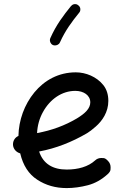

<svg xmlns="http://www.w3.org/2000/svg" viewBox="-20 -893 622 951"><path d="M512.7 -29.8C522 -38.1 526.9 -45.9 527.3 -52.7C527.8 -59.6 527.8 -63.5 527.8 -64C527.8 -76.2 523.9 -86.4 515.6 -95.2C507.3 -104.5 500 -109.4 493.2 -109.9C486.3 -110.4 482.4 -110.4 481.9 -110.4C469.7 -110.4 459.5 -106.4 450.7 -98.1C417 -67.4 367.2 -53.2 310.1 -53.2C241.7 -53.2 193.8 -81.5 173.8 -142.6C257.3 -158.2 336.4 -189.5 410.6 -232.9C422.9 -240.2 437 -251 453.6 -265.6C486.8 -294.4 516.6 -337.9 516.6 -393.1C516.6 -424.8 508.3 -450.7 491.7 -471.7C458.5 -513.2 404.8 -534.7 355.5 -534.7C270 -534.7 200.2 -495.6 150.4 -435.5C100.6 -375 72.8 -297.4 71.3 -219.7C54.2 -212.4 44.4 -195.8 44.4 -178.7V-175.3C45.9 -154.3 61 -138.7 80.1 -133.3C94.2 -73.7 122.1 -30.3 164.6 -2.9C207 24.9 255.4 38.6 310.1 38.6C344.7 38.6 379.9 33.7 415.5 24.4C450.7 15.1 482.9 -2.9 512.7 -29.8ZM353 -442.9C394.5 -442.9 427.2 -420.9 427.2 -386.2C427.2 -355.5 401.4 -331.1 360.4 -306.2C301.8 -271.5 236.3 -247.1 163.6 -233.9C165.5 -271.5 175.3 -306.6 192.9 -338.4C228 -401.9 286.6 -442.9 353 -442.9ZM367.7 -866.7C363.3 -870.6 358.4 -872.6 352.5 -872.6C350.1 -872.6 340.3 -873.5 331.1 -862.3C294.4 -816.9 258.8 -770.5 229.5 -704.6C228 -701.2 227.1 -697.8 227.1 -694.3C227.1 -688 230 -675.3 242.2 -669.9C245.6 -668.5 248.5 -668 252 -668C259.3 -668 271.5 -670.9 276.9 -683.1C304.2 -743.2 335.4 -784.7 372.1 -830.1C376 -834.5 377.9 -839.8 377.9 -845.7C377.9 -848.1 378.9 -858.4 367.7 -866.7Z"/></svg>

Font: Mikhak Medium
Style: Regular
Weight: 500
Designer: Amin Abedi
Version: Version 3.2